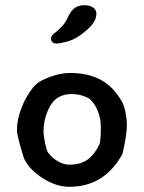

<svg xmlns="http://www.w3.org/2000/svg" viewBox="-20 -713 552 737"><path d="M350 -661Q350 -634 324.5 -608.5Q299 -583 271 -567Q256 -558 232.5 -552Q209 -546 197 -546Q176 -546 176 -566Q176 -572 180 -577Q184 -582 197 -592Q201 -596 209.5 -603.5Q218 -611 226 -621.5Q234 -632 242 -650Q254 -674 268.5 -683.5Q283 -693 304 -693Q325 -693 337.5 -684Q350 -675 350 -661ZM467 -233Q467 -194 450 -122Q381 4 246 4Q196 4 144 -29Q92 -62 72 -105Q45 -191 45 -214Q45 -254 62.5 -299Q80 -344 107 -377Q124 -400 168 -416.5Q212 -433 248 -433Q318 -433 367 -406.5Q416 -380 449 -321Q457 -307 462 -280.5Q467 -254 467 -233ZM367 -227Q367 -256 356.5 -284Q346 -312 326 -332Q324 -334 315 -338.5Q306 -343 290.5 -347.5Q275 -352 255 -352Q199 -352 173 -307Q147 -262 147 -205Q147 -195 152.5 -167Q158 -139 162 -132Q165 -125 177.5 -112.5Q190 -100 208.5 -90.5Q227 -81 247 -81Q292 -81 319 -102.5Q346 -124 362 -160Q367 -173 367 -227Z"/></svg>

Font: Itim
Style: Regular
Weight: 400
Designer: Suppakit Chalermlarp
Version: Version 1.002g